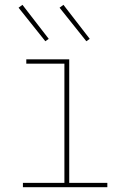

<svg xmlns="http://www.w3.org/2000/svg" viewBox="-20 -776 540 796"><path d="M75 0V-18H247V-512H89V-530H267V-18H425V0ZM338 -605 227 -744 243 -756 352 -615ZM168 -605 57 -744 73 -756 182 -615Z"/></svg>

Font: Iosevka Slab Thin
Style: Regular
Weight: 100
Monospace: yes
Designer: Belleve Invis
Foundry: Belleve Invis
Version: Version 11.1.0; ttfautohint (v1.8.3)